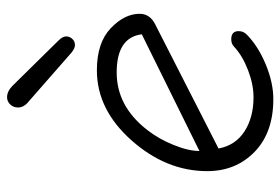

<svg xmlns="http://www.w3.org/2000/svg" viewBox="-145 -642 793 543"><g transform="rotate(-90 251.5 -370.5)"><path d="M374 -565 237 -685Q219 -699 219 -716Q219 -729 227.5 -738Q236 -747 248 -747Q265 -747 281 -731L408 -602Q420 -590 420 -580Q420 -570 413 -562.5Q406 -555 396 -555Q386 -555 374 -565ZM243 6Q148 6 93.5 -47Q39 -100 39 -181Q39 -297 126 -395Q213 -493 324 -493Q402 -493 443 -454Q484 -415 484 -372Q484 -343 454 -328L103 -149Q112 -101 151.5 -75.5Q191 -50 248 -50Q284 -50 324.5 -65.5Q365 -81 391 -105Q399 -113 412 -113Q435 -113 435 -92Q435 -77 422 -66Q389 -35 338.5 -14.5Q288 6 243 6ZM96 -203 426 -366Q417 -437 318 -437Q222 -437 155 -350Q130 -318 113 -276Q96 -234 96 -203Z"/></g></svg>

Font: Comic Neue
Style: Italic
Weight: 400
Italic angle: -12°
Designer: Craig Rozynski
Foundry: Craig Rozynski
Version: Version 2.003